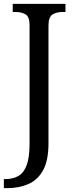

<svg xmlns="http://www.w3.org/2000/svg" viewBox="-30 -734 385 994"><path d="M-10 240V193H-1Q38 193 66 176.5Q94 160 108.5 120Q123 80 123 9V-605Q123 -648 101.5 -660Q80 -672 51 -672H36V-714H309V-672H294Q264 -672 242.5 -659.5Q221 -647 221 -601V8Q221 98 192.5 148.5Q164 199 115.5 219.5Q67 240 8 240Z"/></svg>

Font: Noto Serif Tamil SemiCondensed
Style: Regular
Weight: 400
Width: 4
Designer: Indian Type Foundry, Tom Grace, and the Monotype Design Team
Foundry: Monotype Imaging Inc.
Version: Version 2.004; ttfautohint (v1.8.4.7-5d5b)